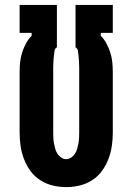

<svg xmlns="http://www.w3.org/2000/svg" viewBox="-20 -755 540 783"><path d="M250 8Q222 8 195 1.5Q168 -5 144.5 -20Q121 -35 104.5 -57.5Q88 -80 78 -106Q68 -132 64 -159.5Q60 -187 60 -215V-461Q60 -481 62 -501Q64 -521 70 -540Q76 -559 85.5 -577Q95 -595 109 -609V-621H60V-735H212V-562Q204 -558 202.5 -548.5Q201 -539 200 -530.5Q199 -522 198.5 -513.5Q198 -505 197.5 -496Q197 -487 197 -478.5Q197 -470 197 -461V-215Q197 -204 197.5 -193Q198 -182 200 -171Q202 -160 205 -149Q208 -138 214 -128.5Q220 -119 229.5 -112.5Q239 -106 250 -106Q261 -106 270.5 -112.5Q280 -119 286 -128.5Q292 -138 295 -149Q298 -160 300 -171Q302 -182 302.5 -193Q303 -204 303 -215V-461Q303 -470 303 -478.5Q303 -487 302.5 -496Q302 -505 301.5 -513.5Q301 -522 300 -530.5Q299 -539 297.5 -548.5Q296 -558 288 -562V-735H440V-621H391V-609Q405 -595 414.5 -577Q424 -559 430 -540Q436 -521 438 -501Q440 -481 440 -461V-215Q440 -187 436 -159.5Q432 -132 422 -106Q412 -80 395.5 -57.5Q379 -35 355.5 -20Q332 -5 305 1.5Q278 8 250 8Z"/></svg>

Font: Iosevka Slab Heavy
Style: Regular
Weight: 900
Monospace: yes
Designer: Belleve Invis
Foundry: Belleve Invis
Version: Version 11.1.0; ttfautohint (v1.8.3)